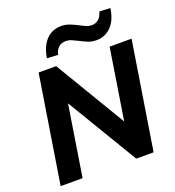

<svg xmlns="http://www.w3.org/2000/svg" viewBox="-162 -1058 1078 1184"><g transform="rotate(-20 377.0 -465.5)"><path d="M32 0 144 -705H259L558 -205H531L610 -705H754L642 0H528L228 -500H255L176 0ZM294 -766 222 -770Q230 -821 250.5 -856Q271 -891 301.5 -909Q332 -927 372 -927Q401 -927 427.5 -916.5Q454 -906 477 -894Q497 -883 515.5 -875Q534 -867 552 -867Q581 -867 598.5 -883.5Q616 -900 625 -931L696 -927Q685 -851 645.5 -810.5Q606 -770 548 -770Q517 -770 491.5 -781Q466 -792 443 -804Q423 -814 404.5 -822Q386 -830 367 -830Q338 -830 320 -814Q302 -798 294 -766Z"/></g></svg>

Font: Nunito Sans 12pt ExtraBold
Style: Italic
Weight: 800
Italic angle: -9°
Designer: Vernon Adams
Foundry: Vernon Adams
Version: Version 3.101;gftools[0.9.27]